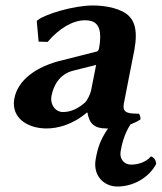

<svg xmlns="http://www.w3.org/2000/svg" viewBox="-20 -459 590 701"><path d="M550.4 139C548.7 126 543.4 116 531.1 112C511.6 134.8 481.8 142 458.8 142C435 142 419.6 124.8 419.6 102.2C419.6 99.2 419.9 96.1 420.5 93C424.2 71.9 432.1 32.2 456.6 -5.1C469.8 -9.9 482.3 -15.8 492.9 -23C493.2 -31.7 491.7 -39 486.6 -44C451.1 -44 431 -46.4 431 -70C431 -73 431.3 -76.3 432 -80C437.1 -109 468.8 -266 470.7 -277C474.1 -296.2 475.8 -313.1 475.8 -327.9C475.8 -359.6 468.1 -382.2 452.2 -399.1C425.5 -427.5 367.4 -439 319.3 -439C247.3 -439 145.6 -407 117.9 -386L114.2 -382L121 -307L153.8 -306C196.6 -356 245.8 -385 290.8 -385C325.7 -385 345.9 -369.3 345.9 -324.1C345.9 -312.5 344.6 -298.8 341.8 -283C340.5 -276 336.8 -272 333.7 -271L211.2 -240C111.1 -217 44.1 -166 32.2 -98C31.1 -92 30.6 -86.2 30.6 -80.6C30.6 -22.5 86.2 10 150.1 10C189.2 10 244.4 -3 297.3 -48H299.3C306.1 -7 325.1 10 368.1 10C370.2 10 372.4 10 374.6 9.9C347.1 49.8 337 78.8 329.4 122C328.2 128.6 327.6 135 327.6 141.1C327.6 191 365.1 222 408.7 222C467.7 222 524.5 189 550.4 139ZM331 -222 312.6 -129C310.3 -116 298 -91.1 289.7 -84C262.6 -61 237.7 -50 209.7 -50C183.1 -50 166.9 -73.6 166.9 -97.8C166.9 -100.8 167.2 -103.9 167.7 -107C174.1 -143.1 194.8 -187.8 247.3 -201Z"/></svg>

Font: Linux Biolinum O 
Style: Bold Italic
Weight: 700
Designer: Philipp H. Poll
Foundry: Philipp H. Poll
Version: Version 1.3.2